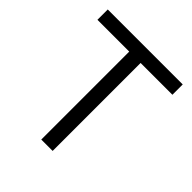

<svg xmlns="http://www.w3.org/2000/svg" viewBox="-190 -834 967 967"><g transform="rotate(45 294.0 -350.0)"><path d="M253.5 0V-626.5H27V-700H561V-626.5H334.5V0Z"/></g></svg>

Font: Space 7353
Style: Regular
Weight: 400
Designer: Christine Claussen + Ruben Lyon  (Space 7353)
Version: Version 1.000;FEAKit 1.0